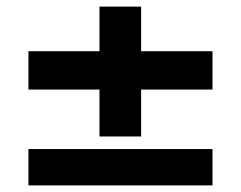

<svg xmlns="http://www.w3.org/2000/svg" viewBox="-20 -575 730 581"><path d="M407 -304V-162H281V-304H66V-420H281V-555H407V-420H623V-304ZM66 -14V-124H623V-14Z"/></svg>

Font: RocknRoll One
Style: Regular
Weight: 400
Designer: Fontworks Inc.
Foundry: Fontworks Inc.
Version: Version 1.100